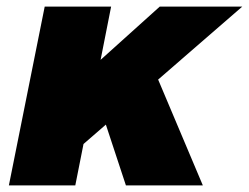

<svg xmlns="http://www.w3.org/2000/svg" viewBox="-20 -564 757 584"><path d="M717 -544 461 -322 597 0H363L302 -185L234 -126L209 0H7L116 -544H318L286 -382L466 -544Z"/></svg>

Font: Gontserrat ExtraBold
Style: Italic
Weight: 800
Italic angle: -11.3°
Designer: Julieta Ulanovsky
Foundry: Julieta Ulanovsky
Version: Version 6.001